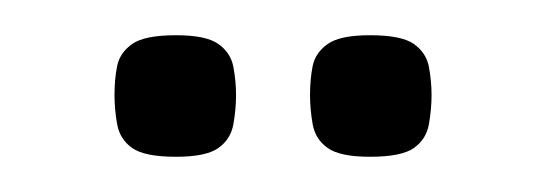

<svg xmlns="http://www.w3.org/2000/svg" viewBox="-20 -657 310 109"><path d="M190 -568Q173 -568 166 -573Q159 -578 157.5 -586.5Q156 -595 156 -603Q156 -612 157.5 -619.5Q159 -627 166 -632Q173 -637 190 -637Q208 -637 215 -632Q222 -627 223.5 -619Q225 -611 225 -603Q225 -595 223.5 -586.5Q222 -578 215 -573Q208 -568 190 -568ZM80 -568Q62 -568 55 -573Q48 -578 46.5 -586.5Q45 -595 45 -603Q45 -612 46.5 -619.5Q48 -627 55 -632Q62 -637 80 -637Q97 -637 104 -632Q111 -627 112.5 -619Q114 -611 114 -603Q114 -595 112.5 -586.5Q111 -578 104 -573Q97 -568 80 -568Z"/></svg>

Font: Fredoka Condensed Light
Style: Regular
Weight: 300
Width: 3
Designer: Ben Nathan
Foundry: Milena B. Brandão, Ben Nathan
Version: Version 2.001